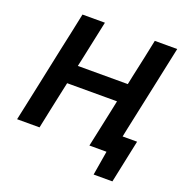

<svg xmlns="http://www.w3.org/2000/svg" viewBox="-150 -847 1086 1134"><g transform="rotate(20 393.0 -280.0)"><path d="M24.5 0Q37 -57.5 48.5 -112Q60 -166 74.5 -234L125 -473.5Q140 -542 151.8 -597.5Q163.5 -653 176 -713H317Q304 -654 292.5 -598Q280.5 -542 266 -473L254 -418.5H568L579.5 -473.5Q594.5 -542 606.5 -598Q618 -654 630.5 -713H771.5Q759 -654 747 -598Q735 -542 720.5 -473L669.5 -234Q662.5 -201.5 656.5 -173Q650.5 -144.5 645 -117.5H736Q729 -83.5 721.5 -49Q714 -14 707 20Q700 53 693 86.5L679 152.5H561L586.5 0H479Q491.5 -57.5 503 -112Q514.5 -166 529 -234L543 -301H229.5L215 -234Q200.5 -166 189 -112Q177.5 -58 165.5 0Z"/></g></svg>

Font: Heraclito SemiBold
Style: Italic
Weight: 600
Italic angle: -12°
Designer: Kostas Bartsokas (font) & Cristiano Sobral (main changes)
Foundry: Kostas Bartsokas (font) & Cristiano Sobral (main changes)
Version: Version 1.00;July 8, 2020;FontCreator 13.0.0.2655 64-bit